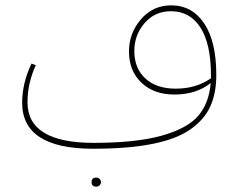

<svg xmlns="http://www.w3.org/2000/svg" viewBox="-20 -545 841 719"><path d="M621 -525Q699 -525 744.5 -457.5Q790 -390 790 -264Q790 -196 767.5 -146.5Q745 -97 693 -60.5Q641 -24 550.5 -6Q460 12 329 12Q63 12 63 -160Q63 -234 98 -307L114 -301Q83 -233 83 -162Q83 -10 331 -10Q489 -10 585.5 -37Q682 -64 722.5 -111.5Q763 -159 769 -234Q715 -191 633 -191Q556 -191 509.5 -235.5Q463 -280 463 -352Q463 -421 508 -473Q553 -525 621 -525ZM638 -213Q715 -213 770 -252V-262Q770 -381 730.5 -442Q691 -503 620 -503Q560 -503 521.5 -458.5Q483 -414 483 -354Q483 -289 524.5 -251Q566 -213 638 -213ZM341 120Q348 120 353 125Q358 130 358 137Q358 144 353 149Q348 154 341 154Q323 154 323 137Q323 120 341 120Z"/></svg>

Font: FiraGO Thin
Style: Regular
Weight: 100
Designer: bBox Type
Foundry: bBox Type GmbH
Version: Version 1.001;PS 001.001;hotconv 1.0.88;makeotf.lib2.5.64775